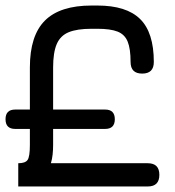

<svg xmlns="http://www.w3.org/2000/svg" viewBox="-22 -674 634 694"><path d="M44 0V-84Q69.5 -84 77.8 -96Q86 -108 86 -150V-430Q86 -545.5 140.5 -599.8Q195 -654 309 -654H330Q435 -654 484.5 -605.2Q534 -556.5 534 -450Q534 -408 492 -408Q450 -408 450 -450Q450 -497.5 439.5 -523.5Q429 -549.5 403 -559.8Q377 -570 330 -570H309Q256.5 -570 226.2 -557.5Q196 -545 183 -514.5Q170 -484 170 -430V-150Q170 -132 168.2 -115.5Q166.5 -99 162 -84H512Q554 -84 554 -42Q554 0 512 0ZM33 -208Q-2 -208 -2 -243Q-2 -278 33 -278H358Q393 -278 393 -243Q393 -208 358 -208Z"/></svg>

Font: Jura Light
Style: Bold
Weight: 700
Version: Version 5.104